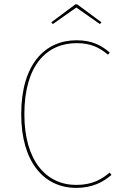

<svg xmlns="http://www.w3.org/2000/svg" viewBox="-20 -882 575 911"><path d="M230.9 -767.9 342 -846.3 453.9 -767.9 461.4 -776.1 346 -861.6H338L223.3 -776.1ZM343.3 -690.9C193.1 -690.9 80.7 -577 80.7 -339.9C80.7 -113.1 188.9 9.4 341.4 9.4C421.7 9.4 471.9 -20.4 509 -52.1L500.3 -63.1C464.4 -33.1 420.3 -4.6 341.9 -4.6C198.9 -4.6 95.6 -119.7 95.6 -339.8C95.6 -572.6 201.9 -677.3 344.1 -677.3C412.4 -677.3 452.4 -655.6 492.6 -622.4L500.4 -633C461.6 -666.1 417.7 -690.9 343.3 -690.9Z"/></svg>

Font: Fira Sans Hair
Style: Regular
Weight: 100
Designer: bBox Type GmbH & Carrois Corporate GbR & Edenspiekermann AG
Foundry: bBox Type GmbH & Carrois Corporate GbR & Edenspiekermann AG
Version: Version 4.300;PS 004.300;hotconv 1.0.88;makeotf.lib2.5.64775